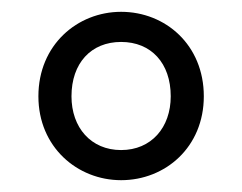

<svg xmlns="http://www.w3.org/2000/svg" viewBox="-20 -785 410 325"><path d="M185 -480C260 -480 325 -536 325 -622C325 -709 260 -765 185 -765C111 -765 45 -709 45 -622C45 -536 111 -480 185 -480ZM185 -531C134 -531 101 -569 101 -622C101 -678 134 -714 185 -714C236 -714 269 -678 269 -622C269 -569 236 -531 185 -531Z"/></svg>

Font: Spoqa Han Sans Neo
Style: Regular
Weight: 400
Designer: [Spoqa Han Sans Neo] Dong-huui Kim ___ Younghwa Kang ___ Yujin Lee ___ [Noto Sans] Ryoko NISHIZUKA ____ (kana & ideograp
Foundry: Spoqa (http://www.spoqa-han-sans.com)
Version: Version 1.100;hotconv 1.0.109;makeotfexe 2.5.65596